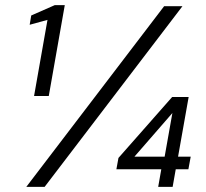

<svg xmlns="http://www.w3.org/2000/svg" viewBox="-20 -724 800 744"><path d="M112 -352 164 -647 95 -628 101 -664 192 -704H231L169 -352ZM82 0 616 -700H687L153 0ZM593 0 605 -68H431L439 -112L647 -348H711L670 -117H719L710 -68H661L649 0ZM501 -117H618L648 -286Z"/></svg>

Font: DM Sans 11pt Light
Style: Italic
Weight: 300
Italic angle: -10°
Version: Version 4.004;gftools[0.9.30]